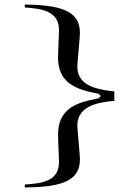

<svg xmlns="http://www.w3.org/2000/svg" viewBox="-20 -719 573 845"><path d="M89.1 105.9C248.5 104 343.6 81.2 330.7 -38.6L320.8 -155.4C312.9 -248.5 402 -268.3 483.2 -275.2V-316.8C392.1 -325.7 312.9 -348.5 320.8 -437.6L330.7 -554.5C340.6 -659.4 275.2 -697 89.1 -699V-686.1C162.4 -681.2 243.6 -671.3 239.6 -580.2L235.6 -478.2C229.7 -351.5 316.8 -324.8 411.9 -306.9L421.8 -299V-294.1L412.9 -286.1C320.8 -268.3 229.7 -244.6 235.6 -113.9L239.6 -12.9C243.6 78.2 167.3 88.1 89.1 93.1Z"/></svg>

Font: Biblismive
Style: Regular
Weight: 400
Designer: Susan Drake
Foundry: Susan Drake
Version: Version 1.0; ttfautohint (v1.8.4.7-5d5b)